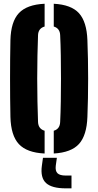

<svg xmlns="http://www.w3.org/2000/svg" viewBox="-20 -830 536 1050"><path d="M224 9.5Q127 5 83.2 -42Q39.5 -89 37 -191Q35 -289.5 35 -400.8Q35 -512 37 -610Q39.5 -711.5 83.2 -758.2Q127 -805 224 -809.5V-685Q189.5 -675 188 -638Q186 -587 184.8 -526Q183.5 -465 183.5 -400.5Q183.5 -336 184.8 -275Q186 -214 188 -163Q189.5 -125 224 -115ZM274 9.5V-115Q307.5 -124.5 309 -163Q311.5 -214 312.5 -275Q313.5 -336 313.5 -400.5Q313.5 -465 312.5 -526Q311.5 -587 309 -638Q307.5 -675 274 -685V-809.5Q370 -804.5 412.2 -757.5Q454.5 -710.5 458 -610Q462 -510.5 462 -400Q462 -289.5 458 -191Q454.5 -90 412.2 -43Q370 4 274 9.5ZM371 200H339Q263.5 200 231.8 171Q200 142 209 76L215 33H291L285 76Q281.5 105 294.5 117.5Q307.5 130 339 130H371Z"/></svg>

Font: Big Shoulders Stencil Display Black
Style: Regular
Weight: 900
Designer: Patric King
Foundry: XO Type Co
Version: Version 1.000